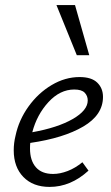

<svg xmlns="http://www.w3.org/2000/svg" viewBox="-20 -726 436 755"><path d="M34 -135Q34 -164 41 -192Q54 -254 92 -307Q130 -360 183 -391.5Q236 -423 293 -423Q340 -423 362.5 -401Q385 -379 385 -345Q385 -274 307.5 -228.5Q230 -183 99 -164Q98 -156 98 -142Q98 -95 121 -68.5Q144 -42 189 -42Q216 -42 246 -53.5Q276 -65 304 -88L328 -55Q258 9 175 9Q110 9 72 -30Q34 -69 34 -135ZM202 -706H275L331 -509H282ZM325 -331Q325 -349 313 -361.5Q301 -374 272 -374Q216 -374 170.5 -324.5Q125 -275 107 -206Q207 -224 266 -258Q325 -292 325 -331Z"/></svg>

Font: LXGW Bright GB
Style: Italic
Weight: 400
Italic angle: -12°
Designer: Christian Thalmann (Catharsis Fonts)
Foundry: LXGW / Christian Thalmann (Catharsis Fonts) / Fontworks Inc.
Version: Version 5.510